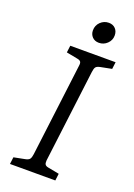

<svg xmlns="http://www.w3.org/2000/svg" viewBox="-139 -773 576 828"><g transform="rotate(20 148.5 -359.0)"><path d="M19 0 23 -32 74 -42Q89 -45 94 -52Q99 -59 101 -75L154 -500Q156 -513 152 -518.5Q148 -524 137 -526L85 -536L89 -568H297L293 -536L242 -526Q227 -523 222 -516.5Q217 -510 215 -493L162 -68Q161 -55 165 -49.5Q169 -44 179 -42L231 -32L227 0ZM200 -622Q181 -622 169.5 -634Q158 -646 158 -664Q158 -687 174 -702.5Q190 -718 212 -718Q231 -718 242.5 -706Q254 -694 254 -675Q254 -653 238 -637.5Q222 -622 200 -622Z"/></g></svg>

Font: Yrsa Light
Style: Italic
Weight: 300
Italic angle: -7.10001°
Designer: Anna Giedrys (Yrsa+Rasa design), David Brezina (Yrsa art-direction, Rasa art-direction, design)
Foundry: Rosetta Type Foundry
Version: Version 2.004